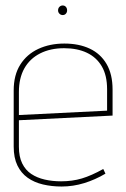

<svg xmlns="http://www.w3.org/2000/svg" viewBox="-20 -669 460 701"><path d="M209 -649Q202 -649 197 -644Q192 -639 192 -631Q192 -624 197 -619Q202 -614 209 -614Q216 -614 220.5 -619Q225 -624 225 -631Q225 -639 220.5 -644Q216 -649 209 -649ZM49 -133V-230L391 -247V-342Q391 -398 369 -435.5Q347 -473 307.5 -491.5Q268 -510 215 -510Q162 -510 120 -490.5Q78 -471 54 -433Q30 -395 30 -339V-134Q30 -93 43.5 -65Q57 -37 81 -20Q105 -3 137 4.5Q169 12 205 12Q247 12 287.5 -0.5Q328 -13 365 -35L357 -52Q314 -28 279 -17.5Q244 -7 203 -7Q171 -7 143 -13.5Q115 -20 94 -34Q73 -48 61 -72.5Q49 -97 49 -133ZM371 -343V-265L49 -249V-333Q49 -384 69 -419.5Q89 -455 126.5 -474Q164 -493 214 -493Q262 -493 297 -476.5Q332 -460 351.5 -427Q371 -394 371 -343Z"/></svg>

Font: Advent Pro Thin
Style: Regular
Weight: 250
Version: Version 3.000